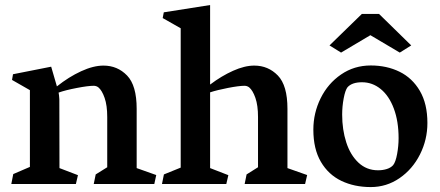

<svg xmlns="http://www.w3.org/2000/svg" viewBox="-20 -739 1768 771"><path d="M28.3 -418 32.2 -440.9 185.5 -471.2 208.5 -392.1Q256.3 -430.2 305.7 -452.9Q355 -475.6 395.5 -475.6Q451.7 -475.6 490.2 -435.8Q528.8 -396 528.8 -302.2V-64L607.4 -36.1L599.6 0H356.4L364.3 -38.6L410.6 -67.4V-269Q410.6 -315.9 400.1 -345.9Q389.6 -376 375 -388.2Q366.7 -394.5 356.4 -394.5Q333.5 -394.5 288.1 -385.7Q242.7 -377 215.3 -367.2Q215.8 -364.7 217 -356.2Q218.3 -347.7 218.3 -340.8L218.8 -64L293 -35.6L284.7 0H25.4L33.2 -40L100.1 -68.8V-377Z M1213.4 -36.1 1205.1 0H962.4L970.2 -38.6L1016.1 -67.4V-269Q1016.1 -315.9 1005.6 -345.9Q995.1 -376 980.5 -388.2Q972.2 -394.5 961.9 -394.5Q939.9 -394.5 895.8 -386Q851.6 -377.4 823.7 -368.2V-64L897 -35.6L888.7 0H630.4L638.2 -38.6L705.6 -65.9V-625.5L633.3 -666.5L637.7 -689.5L823.7 -718.8V-399.4Q869.6 -434.1 916 -454.8Q962.4 -475.6 1001 -475.6Q1057.1 -475.6 1095.7 -435.8Q1134.3 -396 1134.3 -302.2V-64Z M1468.8 -476.1Q1533.2 -476.1 1584.5 -450.9Q1635.7 -425.8 1666 -374Q1696.3 -322.3 1696.3 -245.1Q1696.3 -178.2 1666.5 -118.9Q1636.7 -59.6 1584.5 -23.7Q1532.2 12.2 1468.8 12.2Q1402.8 12.2 1350.8 -12.7Q1298.8 -37.6 1268.6 -89.1Q1238.3 -140.6 1238.3 -218.3Q1238.3 -285.2 1267.6 -344.5Q1296.9 -403.8 1349.6 -439.9Q1402.3 -476.1 1468.8 -476.1ZM1558.6 -75.7Q1568.8 -88.4 1574.7 -120.8Q1580.6 -153.3 1580.6 -184.1Q1580.6 -252 1561.5 -303Q1542.5 -354 1509 -381.3Q1475.6 -408.7 1433.6 -408.7Q1393.6 -408.7 1375.5 -388.7Q1366.2 -376.5 1360.1 -344Q1354 -311.5 1354 -278.8Q1354 -218.3 1370.4 -167.5Q1386.7 -116.7 1419.4 -85.9Q1452.1 -55.2 1498 -55.2Q1517.1 -55.2 1533.2 -60.3Q1549.3 -65.4 1558.6 -75.7ZM1349.6 -527.8 1303.2 -556.6 1433.1 -683.1H1502L1631.3 -556.6L1585.4 -527.8L1467.3 -597.7Z"/></svg>

Font: Vesper Libre Medium
Style: Regular
Weight: 500
Designer: Robert Keller & Kimya Gandhi
Foundry: Mota Italic
Version: Version 1.058